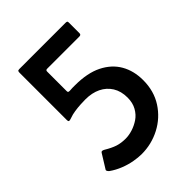

<svg xmlns="http://www.w3.org/2000/svg" viewBox="-195 -778 887 887"><g transform="rotate(-45 248.5 -334.0)"><path d="M208 5Q187 5 158.5 0Q130 -5 101 -16.5Q72 -28 48 -45Q43 -49 40 -54Q37 -59 40 -63L81 -129Q85 -136 90.5 -135Q96 -134 101 -131Q131 -113 154 -105.5Q177 -98 207 -98Q228 -98 252 -105.5Q276 -113 297.5 -127.5Q319 -142 333 -167Q347 -192 347 -226Q347 -268 328.5 -297.5Q310 -327 278 -342.5Q246 -358 203 -358Q190 -358 171 -357Q152 -356 132 -353Q112 -350 96 -344Q85 -340 80 -340.5Q75 -341 75 -352V-660Q75 -667 77 -670Q79 -673 87 -673H389Q394 -673 397 -671.5Q400 -670 400 -664V-593Q400 -583 389 -583H178Q169 -583 169 -574V-446Q169 -441 171 -439Q173 -437 180 -437Q189 -438 198.5 -438Q208 -438 215 -438Q296 -438 349 -411.5Q402 -385 428.5 -339Q455 -293 455 -232Q455 -161 420.5 -107.5Q386 -54 329.5 -24.5Q273 5 208 5Z"/></g></svg>

Font: Glory SemiBold
Style: Regular
Weight: 600
Designer: Robert Leuschke
Foundry: Robert Leuschke
Version: Version 1.011